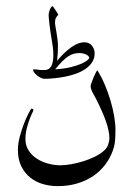

<svg xmlns="http://www.w3.org/2000/svg" viewBox="-20 -475 442 634"><path d="M361.3 -46.4Q361.3 -26.9 359.9 -10.3Q358.4 6.3 352.1 23.4Q343.3 47.9 327.1 69.1Q311 90.3 288.1 106Q265.1 121.6 235.6 130.6Q206.1 139.6 170.4 139.6Q145.5 139.6 121.8 132.8Q98.1 126 79.8 111.3Q61.5 96.7 50.3 74Q39.1 51.3 39.1 19.5Q39.1 -0.5 45.4 -24.2Q51.8 -47.9 59.8 -68.4Q67.9 -88.9 75.2 -102.5Q82.5 -116.2 84 -116.2Q86.4 -116.2 88.4 -115.2Q90.3 -114.3 90.3 -110.4Q90.3 -109.4 86.2 -101.1Q82 -92.8 77.1 -79.6Q72.3 -66.4 68.1 -50Q64 -33.7 64 -16.1Q64 5.9 74.7 22.2Q85.4 38.6 102.3 49.3Q119.1 60.1 139.6 65.4Q160.2 70.8 179.2 70.8Q195.8 70.8 215.8 67.1Q235.8 63.5 255.4 57.4Q274.9 51.3 292.5 42.7Q310.1 34.2 321.8 23.9Q333.5 14.2 337.4 1.7Q341.3 -10.7 341.3 -17.6Q341.3 -29.8 338.4 -43.7Q335.4 -57.6 330.6 -72Q325.7 -86.4 319.6 -100.8Q313.5 -115.2 307.1 -128.4Q297.4 -148.9 288.3 -164.8Q279.3 -180.7 279.3 -190.4Q279.3 -193.8 282.2 -201.9Q285.2 -210 288.8 -218.8Q292.5 -227.5 296.1 -234.6Q299.8 -241.7 301.3 -243.2Q314.9 -221.7 325.9 -195.8Q336.9 -169.9 344.7 -143.6Q352.5 -117.2 356.9 -92Q361.3 -66.9 361.3 -46.4ZM292.5 -298.3Q292.5 -282.2 284.2 -269.5Q275.9 -256.8 262.5 -247.6Q249 -238.3 231.4 -231.9Q213.9 -225.6 195.6 -221.9Q177.2 -218.3 159.4 -216.6Q141.6 -214.8 127 -214.8Q121.6 -214.8 115 -218Q108.4 -221.2 102.8 -225.6Q97.2 -230 93.3 -234.9Q89.4 -239.7 89.4 -243.7Q89.4 -246.1 91.3 -246.1Q98.1 -246.1 105.2 -244.9Q112.3 -243.7 125 -243.7Q136.2 -243.7 142.3 -248.3Q148.4 -252.9 151.9 -262.7Q154.3 -269.5 155.3 -277.3Q156.2 -285.2 156.2 -289.6Q156.2 -298.8 155.8 -305.9Q155.3 -313 154.5 -319.6Q153.8 -326.2 152.3 -333.7Q150.9 -341.3 149.4 -352.1Q147.5 -362.8 146 -374Q144.5 -385.3 143.3 -395.3Q142.1 -405.3 141.4 -412.8Q140.6 -420.4 140.6 -423.8Q140.6 -428.7 141.8 -434.3Q143.1 -439.9 145 -444.3Q147 -448.7 149.4 -451.7Q151.9 -454.6 153.8 -454.6Q154.3 -454.6 157.5 -450.2Q160.6 -445.8 164.1 -440.4Q167.5 -435.1 170.2 -430.7Q172.9 -426.3 172.4 -425.8Q168.5 -422.4 165 -416.5Q161.6 -410.6 161.6 -399.4Q161.6 -395.5 163.1 -387.2Q164.6 -378.9 166.5 -367.9Q168.5 -356.9 169.9 -344.7Q171.4 -332.5 171.4 -320.3Q171.4 -312 170.7 -298.8Q169.9 -285.6 168.5 -274.4Q193.4 -303.7 216.3 -319.6Q239.3 -335.4 257.8 -335.4Q274.4 -335.4 283.4 -324.5Q292.5 -313.5 292.5 -298.3ZM274.9 -283.2Q274.9 -286.6 271.7 -289.8Q268.6 -293 263.7 -295.2Q258.8 -297.4 253.2 -298.6Q247.6 -299.8 242.7 -299.8Q232.4 -299.8 223.4 -297.4Q214.4 -294.9 205.1 -288.8Q195.8 -282.7 185.3 -272.2Q174.8 -261.7 162.1 -246.1Q193.8 -248 215.6 -253.7Q237.3 -259.3 250.5 -265.4Q263.7 -271.5 269.3 -276.9Q274.9 -282.2 274.9 -283.2Z"/></svg>

Font: Scheherazade Rohingya
Style: Regular
Weight: 400
Designer: SIL International
Foundry: SIL International
Version: Version 2.000 (build 440/429)